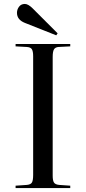

<svg xmlns="http://www.w3.org/2000/svg" viewBox="-20 -953 435 973"><path d="M59 0V-12L117 -16Q136 -18 142 -28.5Q148 -39 148 -67V-668Q148 -693 141.5 -703.5Q135 -714 115 -715L59 -718V-730H336V-718L277 -715Q261 -714 254 -703.5Q247 -693 247 -664V-63Q247 -38 253.5 -28Q260 -18 279 -16L336 -12V0ZM265 -774 106 -837Q66 -853 66 -888Q66 -905 76.5 -919Q87 -933 106 -933Q123 -933 146 -910L272 -784Z"/></svg>

Font: Literata 72pt
Style: Regular
Weight: 400
Designer: Latin by Veronika Burian and Jose Scaglione. Greek by Irene Vlachou. Cyrillic by Vera Evstafieva.
Foundry: TypeTogether
Version: Version 3.002